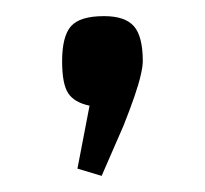

<svg xmlns="http://www.w3.org/2000/svg" viewBox="-20 -351 254 238"><path d="M106 -133 76 -142 91 -220Q72 -224 64.5 -235.5Q57 -247 57 -275Q57 -306 68 -318.5Q79 -331 109 -331Q135 -331 146 -318.5Q157 -306 157 -275Q157 -269 154.5 -258Q152 -247 146.5 -231Q141 -215 133 -195Z"/></svg>

Font: Changa ExtraLight ExtraLight
Style: Regular
Weight: 250
Version: Version 3.002; ttfautohint (v1.8.2)